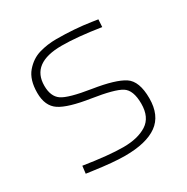

<svg xmlns="http://www.w3.org/2000/svg" viewBox="-126 -617 713 734"><g transform="rotate(-30 230.5 -250.0)"><path d="M222 -477Q88 -477 88 -377Q88 -330 116 -310.5Q144 -291 240 -276Q336 -261 374 -236Q412 -211 412 -135.5Q412 -60 364 -25.5Q316 9 222 9Q171 9 86 -3L57 -7L61 -40Q169 -23 233 -23Q297 -23 336 -48Q375 -73 375 -133Q375 -193 344.5 -212Q314 -231 219.5 -245.5Q125 -260 88 -284.5Q51 -309 51 -367Q51 -425 78 -456.5Q105 -488 141 -498.5Q177 -509 216 -509Q297 -509 368 -498L394 -494L392 -461Q290 -477 222 -477Z"/></g></svg>

Font: Titillium Web ExtraLight
Style: Regular
Weight: 275
Version: Version 1.002;PS 57.000;hotconv 1.0.70;makeotf.lib2.5.55311